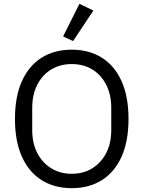

<svg xmlns="http://www.w3.org/2000/svg" viewBox="-20 -969 748 1001"><path d="M354 12Q264 12 197.5 -29.5Q131 -71 94.5 -151.5Q58 -232 58 -349Q58 -466 94.5 -546.5Q131 -627 197.5 -668.5Q264 -710 354 -710Q444 -710 510.5 -668.5Q577 -627 613.5 -546.5Q650 -466 650 -349Q650 -232 613.5 -151.5Q577 -71 510.5 -29.5Q444 12 354 12ZM354 -63Q415 -63 461 -91.5Q507 -120 533.5 -171Q560 -222 560 -291V-407Q560 -476 533.5 -527.5Q507 -579 461 -607Q415 -635 354 -635Q294 -635 247.5 -607Q201 -579 174.5 -527.5Q148 -476 148 -407V-291Q148 -222 174.5 -171Q201 -120 247.5 -91.5Q294 -63 354 -63ZM467 -914 361 -755 309 -779 394 -949Z"/></svg>

Font: IBM Plex Sans Var
Style: Regular
Weight: 400
Designer: Mike Abbink, Paul van der Laan, Pieter van Rosmalen
Foundry: Bold Monday
Version: Version 3.000